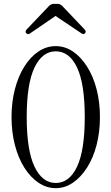

<svg xmlns="http://www.w3.org/2000/svg" viewBox="-20 -970 580 999"><path d="M270 9Q222 9 180 -19.5Q138 -48 106.5 -98Q75 -148 57.5 -215.5Q40 -283 40 -361Q40 -439 57.5 -506Q75 -573 106.5 -623.5Q138 -674 180 -702Q222 -730 270 -730Q318 -730 359.5 -702Q401 -674 433 -623.5Q465 -573 482.5 -506Q500 -439 500 -361Q500 -283 482.5 -215.5Q465 -148 433 -98Q401 -48 359.5 -19.5Q318 9 270 9ZM270 -18Q341 -18 381 -103Q421 -188 421 -361Q421 -534 381 -618.5Q341 -703 270 -703Q200 -703 159.5 -618.5Q119 -534 119 -361Q119 -188 159.5 -103Q200 -18 270 -18ZM136 -796Q124 -788 116 -798Q109 -806 119 -817L235 -939Q246 -950 260 -950H279Q293 -950 304 -939L420 -817Q430 -806 423 -798Q417 -788 403 -797L269 -887Z"/></svg>

Font: Instrument Serif
Style: Regular
Weight: 400
Designer: Rodrigo Fuenzalida
Foundry: fragTYPE
Version: Version 1.000; ttfautohint (v1.8.4.7-5d5b);gftools[0.9.27]